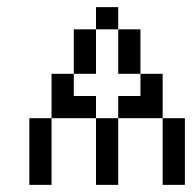

<svg xmlns="http://www.w3.org/2000/svg" viewBox="-20 -520 540 540"><path d="M62.5 -187.5V0H125V-187.5ZM250 -187.5V0H312.5V-187.5ZM437.5 -187.5V0H500V-187.5ZM125 -187.5H250V-250H187.5V-312.5H125Q125 -312.5 125 -187.5ZM312.5 -187.5H437.5Q437.5 -187.5 437.5 -312.5H375V-250H312.5ZM187.5 -312.5H250Q250 -312.5 250 -437.5H187.5Q187.5 -437.5 187.5 -312.5ZM375 -312.5Q375 -312.5 375 -437.5H312.5Q312.5 -437.5 312.5 -312.5ZM250 -437.5H312.5V-500H250Z"/></svg>

Font: CalcUnifontExMono
Style: Regular
Weight: 500
Version: Version 15.0.06